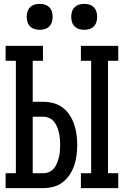

<svg xmlns="http://www.w3.org/2000/svg" viewBox="-20 -972 640 992"><path d="M398 0V-77H451V-658H398V-735H591V-658H538V-77H591V0ZM203 0H9V-77H62V-658H9V-735H202V-658H149V-446H203Q230 -446 256.5 -439Q283 -432 304 -416Q325 -400 340 -377Q355 -354 363.5 -328.5Q372 -303 375.5 -276.5Q379 -250 379 -223Q379 -196 375.5 -169.5Q372 -143 363.5 -117.5Q355 -92 340 -69.5Q325 -47 304 -30.5Q283 -14 256.5 -7Q230 0 203 0ZM203 -77Q219 -77 234 -83.5Q249 -90 259 -102.5Q269 -115 275 -130Q281 -145 284.5 -160Q288 -175 289.5 -191Q291 -207 291 -223Q291 -239 289.5 -255Q288 -271 284.5 -286.5Q281 -302 275 -316.5Q269 -331 259 -343.5Q249 -356 234 -362.5Q219 -369 203 -369H149V-77ZM415 -818Q401 -818 388 -822Q375 -826 365.5 -835.5Q356 -845 352 -858Q348 -871 348 -885Q348 -899 352 -912Q356 -925 365.5 -934.5Q375 -944 388 -948Q401 -952 415 -952Q429 -952 442 -948Q455 -944 464.5 -934.5Q474 -925 478 -912Q482 -899 482 -885Q482 -871 478 -858Q474 -845 464.5 -835.5Q455 -826 442 -822Q429 -818 415 -818ZM185 -818Q171 -818 158 -822Q145 -826 135.5 -835.5Q126 -845 122 -858Q118 -871 118 -885Q118 -899 122 -912Q126 -925 135.5 -934.5Q145 -944 158 -948Q171 -952 185 -952Q199 -952 212 -948Q225 -944 234.5 -934.5Q244 -925 248 -912Q252 -899 252 -885Q252 -871 248 -858Q244 -845 234.5 -835.5Q225 -826 212 -822Q199 -818 185 -818Z"/></svg>

Font: Iosevka HT Medium Extended
Style: Regular
Weight: 500
Width: 7
Monospace: yes
Designer: Belleve Invis
Foundry: Belleve Invis
Version: Version 32.3.0; ttfautohint (v1.8.4)